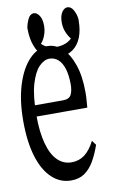

<svg xmlns="http://www.w3.org/2000/svg" viewBox="-89 -797 503 847"><g transform="rotate(-10 162.5 -373.5)"><path d="M160.2 4.4Q110.8 4.4 73.7 -30.8Q36.6 -65.9 16.6 -131.6Q-3.4 -197.3 -3.4 -290Q-3.4 -382.3 18.3 -451.7Q40 -521 77.1 -559.3Q114.3 -597.7 157.7 -597.7Q195.3 -597.7 224.9 -569.6Q254.4 -541.5 271.7 -490.7Q289.1 -439.9 289.1 -366.7Q289.1 -346.7 287.4 -329.1Q285.6 -311.5 285.2 -299.8H23.4V-350.1H185.1Q213.4 -350.1 222.2 -367.9Q231 -385.7 231 -412.6Q231 -454.1 222.2 -482.9Q213.4 -511.7 196.8 -526.6Q180.2 -541.5 157.7 -541.5Q133.8 -541.5 111.1 -518.3Q88.4 -495.1 73.2 -443.4Q58.1 -391.6 58.1 -304.2Q58.1 -230 72.3 -178.2Q86.4 -126.5 112.8 -100.3Q139.2 -74.2 175.8 -74.2Q209 -74.2 234.1 -93Q259.3 -111.8 279.8 -151.9L294.9 -131.8Q280.8 -90.8 262.9 -60.3Q245.1 -29.8 220.5 -12.7Q195.8 4.4 160.2 4.4ZM200.2 -541Q163.6 -541 137.2 -558.8Q110.8 -576.7 98.6 -610.8Q85.9 -643.6 85.9 -687.5Q85.9 -689.9 85.9 -692.4Q89.4 -712.4 98.9 -731.7Q108.4 -751 125 -751Q137.7 -751 148.9 -735.1Q160.2 -719.2 160.2 -688.5Q160.2 -664.6 150.6 -641.4Q141.1 -618.2 124.5 -605L109.9 -646Q127.4 -610.8 150.4 -599.1Q173.3 -587.4 200.2 -587.4Q227.1 -587.4 249.8 -599.6Q272.5 -611.8 290 -646L274.9 -605Q259.8 -618.2 249.5 -641.1Q239.3 -664.1 239.3 -688.5Q239.3 -719.2 250.5 -735.1Q261.7 -751 274.9 -751Q291.5 -751 301.8 -732.2Q312 -713.4 314.5 -692.4Q314.5 -689.9 314.5 -687.5Q314.5 -641.6 301.8 -609.9Q288.6 -576.7 262.7 -558.8Q236.8 -541 200.2 -541Z"/></g></svg>

Font: Scarab Serif
Style: Condensed
Weight: 400
Designer: John Roberts
Foundry: Scarab
Version: 1.0